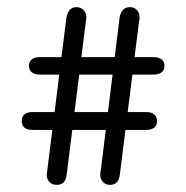

<svg xmlns="http://www.w3.org/2000/svg" viewBox="-20 -581 520 538"><path d="M91 -421Q77 -421 69 -414.5Q61 -408 61 -397Q61 -385 69 -378.5Q77 -372 91 -372H410Q425 -372 433 -378.5Q441 -385 441 -397Q441 -408 433 -414.5Q425 -421 410 -421ZM71 -267Q41 -267 41 -242Q41 -217 71 -217H390Q404 -217 412 -223.5Q420 -230 420 -242Q420 -254 412 -260.5Q404 -267 390 -267ZM112 -100Q112 -98 111.5 -95.5Q111 -93 111 -91Q111 -79 118.5 -71Q126 -63 139 -63Q164 -63 167 -93L221 -524Q221 -526 221.5 -528Q222 -530 222 -532Q222 -545 214 -553Q206 -561 194 -561Q171 -561 166 -531ZM262 -100Q261 -98 261 -95.5Q261 -93 261 -91Q261 -79 268.5 -71Q276 -63 288 -63Q313 -63 316 -93L370 -524Q371 -526 371 -528.5Q371 -531 371 -533Q371 -545 363.5 -553Q356 -561 344 -561Q320 -561 315 -531Z"/></svg>

Font: Beiruti
Style: Regular
Weight: 400
Designer: Arlette Boutros
Foundry: Boutros
Version: Version 1.41